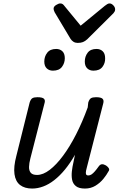

<svg xmlns="http://www.w3.org/2000/svg" viewBox="-20 -1079 688 1114"><path d="M167 15Q123 15 96.5 -5.5Q70 -26 64 -68.5Q58 -111 75 -175L152 -484Q158 -503 167.5 -509Q177 -515 197 -515Q226 -515 235 -506Q244 -497 238 -479L156 -159Q149 -132 148.5 -110.5Q148 -89 158.5 -76.5Q169 -64 195 -64Q230 -64 268.5 -93.5Q307 -123 346 -175.5Q385 -228 421.5 -299.5Q458 -371 489 -456L492 -484Q498 -503 507.5 -509Q517 -515 537 -515Q566 -515 575 -506Q584 -497 579 -479L483 -104Q478 -86 478 -76.5Q478 -67 482 -64Q486 -61 492 -61Q502 -61 511 -67Q520 -73 530.5 -85Q541 -97 553 -114Q561 -125 571 -126Q581 -127 595 -119Q608 -110 612 -101.5Q616 -93 609 -84Q599 -65 580 -41.5Q561 -18 534 -1.5Q507 15 473 15Q438 15 420.5 1Q403 -13 398.5 -35.5Q394 -58 397 -85Q400 -112 406 -137L415 -181Q387 -132 357 -95.5Q327 -59 295 -34Q263 -9 230.5 3Q198 15 167 15ZM287 -669Q265 -669 251 -682.5Q237 -696 237 -722Q237 -751 254 -773Q271 -795 306 -795Q328 -795 342 -781.5Q356 -768 356 -741Q356 -713 339.5 -691Q323 -669 287 -669ZM522 -669Q500 -669 486 -682.5Q472 -696 472 -722Q472 -751 488.5 -773Q505 -795 540 -795Q562 -795 576 -781.5Q590 -768 590 -741Q591 -713 574.5 -691Q558 -669 522 -669ZM616 -1059Q627 -1059 637.5 -1048Q648 -1037 648 -1025Q648 -1017 645 -1012Q642 -1007 638 -1002L486 -851Q474 -840 461.5 -835Q449 -830 431 -830Q417 -830 406.5 -836.5Q396 -843 389 -854L297 -1008Q293 -1016 292 -1021Q291 -1026 291 -1029Q291 -1041 305.5 -1050Q320 -1059 329 -1059Q339 -1059 344.5 -1054.5Q350 -1050 355 -1043L448 -930L588 -1045Q595 -1050 601.5 -1054.5Q608 -1059 616 -1059Z"/></svg>

Font: Playwrite IS
Style: Regular
Weight: 400
Designer: Veronika Burian, José Scaglione
Foundry: TypeTogether
Version: Version 1.002